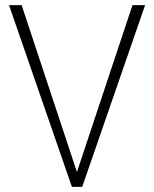

<svg xmlns="http://www.w3.org/2000/svg" viewBox="-20 -725 598 745"><path d="M259 0 15 -705H64L278 -59H279L494 -705H543L299 0Z"/></svg>

Font: Nunito Sans 7pt Condensed ExtraLight
Style: Regular
Weight: 250
Width: 3
Designer: Vernon Adams
Foundry: Vernon Adams
Version: Version 3.101;gftools[0.9.27]